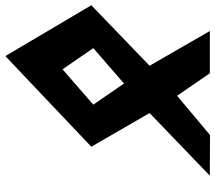

<svg xmlns="http://www.w3.org/2000/svg" viewBox="-64 -756 820 732"><g transform="rotate(-90 346.0 -390.0)"><path d="M528.5 -444.4 393.7 -327.2 313 -444.4 447.8 -561.5ZM152.6 -451.9 281 -229.7 42.3 -0.1 197.1 0.7 346.8 -124.8 432.8 0H593.7L461.4 -229.7L692 -451.9L498.2 -779.6Z"/></g></svg>

Font: Stormning
Style: BoldObl
Weight: 400
Designer: Robert Jablonski, Mew Too
Foundry: Cannot Into Space Fonts
Version: Version 0.90